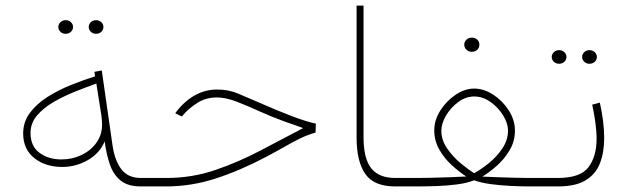

<svg xmlns="http://www.w3.org/2000/svg" viewBox="-20 -668 2246 688"><path d="M297.9 -571.3Q297.9 -581.1 305.4 -588.4Q313 -595.7 324.2 -595.7Q335.4 -595.7 343 -588.6Q350.6 -581.5 350.6 -571.3Q350.6 -561 343 -554Q335.4 -546.9 324.2 -546.9Q313 -546.9 305.4 -554.2Q297.9 -561.5 297.9 -571.3ZM189 -571.3Q189 -581.1 196.5 -588.4Q204.1 -595.7 215.3 -595.7Q226.6 -595.7 234.1 -588.6Q241.7 -581.5 241.7 -571.3Q241.7 -561 234.1 -554Q226.6 -546.9 215.3 -546.9Q204.1 -546.9 196.5 -554.2Q189 -561.5 189 -571.3ZM483.9 0Q438.5 0 412.6 -20.8Q386.7 -41.5 374 -77.9Q361.3 -114.3 355 -161.1Q336.9 -118.2 294.2 -94Q251.5 -69.8 203.1 -69.8Q142.6 -69.8 102.8 -101.6Q63 -133.3 63 -189.9Q63 -231.4 87.2 -263.7Q111.3 -295.9 150.1 -320.6Q189 -345.2 233.9 -363.3Q278.8 -381.3 320.8 -394.5L318.4 -410.6L344.7 -415.5L383.3 -146.5Q391.6 -91.3 415.5 -60.8Q439.5 -30.3 483.9 -30.3H512.7V0ZM345.7 -221.2Q345.7 -229.5 345 -237.5Q344.2 -245.6 343.3 -254.4L325.2 -368.7Q291 -356.4 250.5 -340.3Q210 -324.2 173.3 -303.2Q136.7 -282.2 113 -254.6Q89.4 -227.1 89.4 -191.4Q89.4 -144 121.6 -120.4Q153.8 -96.7 200.2 -96.7Q238.8 -96.7 272 -112.5Q305.2 -128.4 325.4 -156.5Q345.7 -184.6 345.7 -221.2Z M495.1 -30.3H577.1Q668.5 -30.3 752.4 -59.1Q836.4 -87.9 914.8 -129.4Q993.2 -170.9 1066.4 -209Q1066.4 -209 1055.7 -212.9Q1044.9 -216.8 1030.3 -221.9Q1015.6 -227.1 1002.9 -231.4Q955.1 -248.5 910.6 -268.8Q866.2 -289.1 827.4 -304Q788.6 -318.8 757.3 -318.8Q717.3 -318.8 686.8 -299.1Q656.2 -279.3 636.2 -255.9L631.8 -250.5L607.9 -262.2L612.3 -268.1Q641.1 -305.7 678.2 -326.4Q715.3 -347.2 757.8 -347.2Q798.3 -347.2 831.8 -333.3Q865.2 -319.3 900.9 -303.7Q971.2 -272.5 1025.4 -252Q1079.6 -231.4 1111.8 -225.1L1110.8 -192.9Q1081.5 -184.6 1056.4 -172.4Q1031.2 -160.2 1002.7 -143.8Q974.1 -127.4 934.6 -106.4Q841.3 -57.1 753.7 -28.6Q666 0 575.7 0H495.1Z M1257.8 -647.9H1282.7V-176.3Q1282.7 -99.6 1310.3 -64.9Q1337.9 -30.3 1396 -30.3H1425.3V0H1396Q1319.8 0 1288.8 -44.9Q1257.8 -89.8 1257.8 -174.3Z M1643.6 -507.8Q1643.6 -518.1 1651.1 -525.6Q1658.7 -533.2 1670.9 -533.2Q1682.6 -533.2 1690.2 -525.9Q1697.8 -518.6 1697.8 -507.8Q1697.8 -497.1 1690.2 -489.7Q1682.6 -482.4 1670.9 -482.4Q1658.7 -482.4 1651.1 -490Q1643.6 -497.6 1643.6 -507.8ZM1825.2 -200.2Q1825.2 -162.1 1806.4 -130.1Q1787.6 -98.1 1760.5 -74.2Q1733.4 -50.3 1708.5 -35.2Q1729.5 -34.2 1762.2 -33Q1794.9 -31.7 1826.7 -31Q1858.4 -30.3 1876 -30.3H1922.9V0H1877.4Q1848.1 0 1811.5 -1.7Q1774.9 -3.4 1739.7 -8.1Q1704.6 -12.7 1678.7 -22Q1653.3 -11.7 1616.9 -7.1Q1580.6 -2.4 1543 -1.2Q1505.4 0 1474.6 0H1407.2V-30.3H1474.6Q1494.1 -30.3 1526.9 -31Q1559.6 -31.7 1593.8 -33Q1627.9 -34.2 1650.9 -35.6Q1627 -50.8 1600.1 -75Q1573.2 -99.1 1554.7 -131.1Q1536.1 -163.1 1536.1 -201.2Q1536.1 -237.8 1557.9 -272Q1579.6 -306.2 1612.5 -328.4Q1645.5 -350.6 1679.2 -350.6Q1714.4 -350.6 1748 -328.4Q1781.7 -306.2 1803.5 -271.7Q1825.2 -237.3 1825.2 -200.2ZM1679.2 -322.3Q1648.9 -322.3 1621.8 -302.2Q1594.7 -282.2 1578.1 -253.7Q1561.5 -225.1 1561.5 -199.2Q1561.5 -166 1582.5 -135.7Q1603.5 -105.5 1631.3 -82.5Q1659.2 -59.6 1679.2 -47.4Q1702.6 -60.1 1731 -82.8Q1759.3 -105.5 1779.8 -135.7Q1800.3 -166 1800.3 -200.2Q1800.3 -226.6 1782.7 -254.9Q1765.1 -283.2 1737.5 -302.7Q1710 -322.3 1679.2 -322.3Z M2065.9 -463.9Q2065.9 -473.6 2073.5 -481Q2081.1 -488.3 2092.3 -488.3Q2103.5 -488.3 2111.1 -481.2Q2118.7 -474.1 2118.7 -463.9Q2118.7 -453.6 2111.1 -446.5Q2103.5 -439.5 2092.3 -439.5Q2081.1 -439.5 2073.5 -446.8Q2065.9 -454.1 2065.9 -463.9ZM1957 -463.9Q1957 -473.6 1964.6 -481Q1972.2 -488.3 1983.4 -488.3Q1994.6 -488.3 2002.2 -481.2Q2009.8 -474.1 2009.8 -463.9Q2009.8 -453.6 2002.2 -446.5Q1994.6 -439.5 1983.4 -439.5Q1972.2 -439.5 1964.6 -446.8Q1957 -454.1 1957 -463.9ZM1903.8 -30.3H1979Q2059.6 -30.3 2088.6 -68.8Q2117.7 -107.4 2117.7 -169.9Q2117.7 -198.7 2113.3 -230.2Q2108.9 -261.7 2102.1 -293L2129.4 -300.3Q2136.7 -267.6 2140.9 -235.4Q2145 -203.1 2145 -173.3Q2145 -121.6 2129.6 -82.5Q2114.3 -43.5 2078.1 -21.7Q2042 0 1980 0H1903.8Z"/></svg>

Font: Vazirmatn RD Thin
Style: Regular
Weight: 100
Designer: Saber Rastikerdar
Foundry: Saber Rastikerdar
Version: Version 32.102